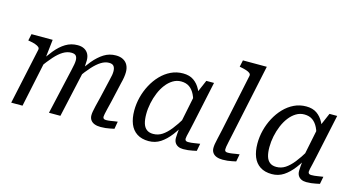

<svg xmlns="http://www.w3.org/2000/svg" viewBox="-81 -1095 2679 1444"><g transform="rotate(15 1258.0 -373.0)"><path d="M59 0H147L226 -375L221 -386L238 -537H73L62 -485L74 -483Q99 -479 117.5 -472.5Q136 -466 145.5 -458Q155 -450 153 -438ZM785 -205 819 -355Q826 -381 829.5 -403.5Q833 -426 833 -445Q833 -476 821 -499Q809 -522 785.5 -534.5Q762 -547 729 -547Q678 -547 636.5 -521Q595 -495 557 -449.5Q519 -404 481 -344L496 -314Q534 -368 567.5 -405Q601 -442 632 -461Q663 -480 693 -480Q720 -480 730.5 -465.5Q741 -451 741 -426Q741 -413 738.5 -397Q736 -381 729 -354L696 -211Q684 -165 678 -138Q672 -111 669 -95Q666 -79 666 -65Q666 -43 677 -27.5Q688 -12 708 -4.5Q728 3 755 3Q775 3 793 1Q811 -1 828 -4.5Q845 -8 860 -11L870 -69Q859 -68 844.5 -65.5Q830 -63 813.5 -60.5Q797 -58 781 -58Q769 -58 763 -63Q757 -68 757 -78Q757 -85 760 -99.5Q763 -114 769 -139.5Q775 -165 785 -205ZM353 0H442L519 -347Q520 -353 521.5 -368.5Q523 -384 523.5 -401.5Q524 -419 525 -433.5Q526 -448 526 -453Q526 -483 515 -503.5Q504 -524 483 -535.5Q462 -547 431 -547Q380 -547 338 -521.5Q296 -496 259 -450.5Q222 -405 184 -344L199 -314Q238 -368 271 -405Q304 -442 335.5 -461Q367 -480 399 -480Q426 -480 436 -467.5Q446 -455 446 -432Q446 -419 443 -401.5Q440 -384 434 -358Z M1419 -376 1385 -333Q1377 -380 1360.5 -414Q1344 -448 1318 -466.5Q1292 -485 1253 -485Q1219 -485 1189.5 -467Q1160 -449 1136.5 -418.5Q1113 -388 1096.5 -348.5Q1080 -309 1071 -265.5Q1062 -222 1062 -180Q1062 -138 1070.5 -109Q1079 -80 1098.5 -64.5Q1118 -49 1150 -49Q1188 -49 1219.5 -69.5Q1251 -90 1282.5 -129.5Q1314 -169 1349 -228L1368 -198Q1335 -135 1299 -88Q1263 -41 1222.5 -14.5Q1182 12 1131 12Q1076 12 1039.5 -12Q1003 -36 985.5 -79.5Q968 -123 968 -183Q968 -235 981 -286.5Q994 -338 1019 -385Q1044 -432 1079 -468.5Q1114 -505 1157.5 -526Q1201 -547 1252 -547Q1302 -547 1335 -524Q1368 -501 1388 -462.5Q1408 -424 1419 -376ZM1494 -538 1423 -205Q1415 -165 1408.5 -139.5Q1402 -114 1399 -99.5Q1396 -85 1396 -78Q1396 -68 1402 -63Q1408 -58 1420 -58Q1445 -58 1469.5 -62.5Q1494 -67 1512 -69L1501 -11Q1487 -8 1470 -4.5Q1453 -1 1435.5 1Q1418 3 1398 3Q1375 3 1358.5 -5Q1342 -13 1333 -28Q1324 -43 1324 -65Q1324 -77 1326 -102Q1328 -127 1332 -162L1324 -154L1376 -409L1381 -415L1434 -538Z M1738 -659Q1740 -671 1730.5 -679Q1721 -687 1703 -693Q1685 -699 1659 -704L1649 -706L1660 -758H1846L1729 -205Q1721 -165 1715 -139.5Q1709 -114 1707 -99.5Q1705 -85 1705 -78Q1705 -68 1710.5 -63Q1716 -58 1729 -58Q1746 -58 1762 -60.5Q1778 -63 1792.5 -65.5Q1807 -68 1819 -69L1808 -11Q1794 -8 1777.5 -4.5Q1761 -1 1742.5 1Q1724 3 1705 3Q1678 3 1658 -4.5Q1638 -12 1627 -27.5Q1616 -43 1616 -65Q1616 -79 1618.5 -95Q1621 -111 1627.5 -138.5Q1634 -166 1644 -212Z M2378 -376 2344 -333Q2336 -380 2319.5 -414Q2303 -448 2277 -466.5Q2251 -485 2212 -485Q2178 -485 2148.5 -467Q2119 -449 2095.5 -418.5Q2072 -388 2055.5 -348.5Q2039 -309 2030 -265.5Q2021 -222 2021 -180Q2021 -138 2029.5 -109Q2038 -80 2057.5 -64.5Q2077 -49 2109 -49Q2147 -49 2178.5 -69.5Q2210 -90 2241.5 -129.5Q2273 -169 2308 -228L2327 -198Q2294 -135 2258 -88Q2222 -41 2181.5 -14.5Q2141 12 2090 12Q2035 12 1998.5 -12Q1962 -36 1944.5 -79.5Q1927 -123 1927 -183Q1927 -235 1940 -286.5Q1953 -338 1978 -385Q2003 -432 2038 -468.5Q2073 -505 2116.5 -526Q2160 -547 2211 -547Q2261 -547 2294 -524Q2327 -501 2347 -462.5Q2367 -424 2378 -376ZM2453 -538 2382 -205Q2374 -165 2367.5 -139.5Q2361 -114 2358 -99.5Q2355 -85 2355 -78Q2355 -68 2361 -63Q2367 -58 2379 -58Q2404 -58 2428.5 -62.5Q2453 -67 2471 -69L2460 -11Q2446 -8 2429 -4.5Q2412 -1 2394.5 1Q2377 3 2357 3Q2334 3 2317.5 -5Q2301 -13 2292 -28Q2283 -43 2283 -65Q2283 -77 2285 -102Q2287 -127 2291 -162L2283 -154L2335 -409L2340 -415L2393 -538Z"/></g></svg>

Font: Roboto Serif
Style: Italic
Weight: 400
Italic angle: -10°
Designer: Greg Gazdowicz
Foundry: Commercial Type
Version: Version 1.008